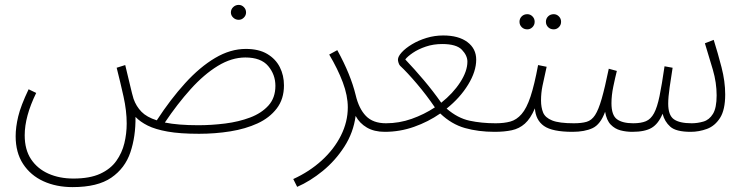

<svg xmlns="http://www.w3.org/2000/svg" viewBox="-20 -534 3060 785"><path d="M277 231Q210 231 157.5 207Q105 183 74.5 136.5Q44 90 44 23Q44 -14 54.5 -58Q65 -102 97 -169L128 -154Q81 -58 81 19Q81 78 107 117Q133 156 178 176Q223 196 280 196Q347 196 389.5 176.5Q432 157 455.5 124Q479 91 488.5 51.5Q498 12 498 -29Q498 -81 485 -139.5Q472 -198 457 -257L492 -268Q506 -211 513 -180.5Q520 -150 526 -130Q537 -99 558.5 -77Q580 -55 621 -42Q677 -128 737 -194Q797 -260 859.5 -297Q922 -334 985 -334Q1038 -334 1072.5 -313.5Q1107 -293 1124 -259.5Q1141 -226 1141 -185Q1141 -129 1111.5 -90.5Q1082 -52 1033 -29.5Q984 -7 922 3Q860 13 794 13Q716 13 665.5 4Q615 -5 584 -20.5Q553 -36 534 -56Q535 24 513 89Q491 154 435 192.5Q379 231 277 231ZM983 -299Q927 -299 870.5 -264.5Q814 -230 759.5 -169.5Q705 -109 654 -33Q708 -22 791 -22Q845 -22 900.5 -29Q956 -36 1002.5 -53.5Q1049 -71 1077.5 -102.5Q1106 -134 1106 -183Q1106 -229 1076.5 -264Q1047 -299 983 -299ZM956 -453Q943 -453 933.5 -462Q924 -471 924 -483Q924 -496 933.5 -505Q943 -514 956 -514Q968 -514 977 -505Q986 -496 986 -483Q986 -471 977 -462Q968 -453 956 -453Z M1195 230 1179 198Q1245 168 1295.5 122Q1346 76 1374 20Q1402 -36 1402 -95Q1402 -143 1381.5 -197.5Q1361 -252 1326 -311L1359 -329Q1387 -278 1405.5 -232.5Q1424 -187 1434 -146Q1447 -90 1476 -60Q1505 -30 1558 -30Q1568 -30 1572 -25Q1576 -20 1576 -13Q1576 -6 1570 -0.5Q1564 5 1553 5Q1510 5 1480 -12.5Q1450 -30 1434 -60Q1425 8 1388 65.5Q1351 123 1299.5 165Q1248 207 1195 230Z M1553 5 1558 -30Q1612 -30 1663 -48Q1714 -66 1758 -95Q1724 -145 1684.5 -191.5Q1645 -238 1616 -265Q1612 -269 1609.5 -277Q1607 -285 1607 -290Q1607 -303 1622.5 -320Q1638 -337 1664.5 -353Q1691 -369 1724 -379Q1757 -389 1792 -389Q1855 -389 1891 -362Q1927 -335 1927 -290Q1927 -242 1894 -188Q1861 -134 1806 -90Q1851 -51 1900 -40.5Q1949 -30 2006 -30Q2025 -30 2025 -13Q2025 5 2002 5Q1936 5 1881 -10.5Q1826 -26 1780 -70Q1731 -36 1673 -15.5Q1615 5 1553 5ZM1637 -291Q1675 -251 1713 -206Q1751 -161 1784 -114Q1832 -152 1861.5 -197.5Q1891 -243 1891 -282Q1891 -307 1868.5 -330.5Q1846 -354 1788 -354Q1752 -354 1721 -343.5Q1690 -333 1668 -318Q1646 -303 1637 -291Z M2244 -414Q2230 -414 2221 -423Q2212 -432 2212 -445Q2212 -458 2221 -467Q2230 -476 2244 -476Q2256 -476 2265 -467Q2274 -458 2274 -445Q2274 -432 2265 -423Q2256 -414 2244 -414ZM2136 -414Q2122 -414 2113 -423Q2104 -432 2104 -445Q2104 -458 2113 -467Q2122 -476 2136 -476Q2148 -476 2157 -467Q2166 -458 2166 -445Q2166 -432 2157 -423Q2148 -414 2136 -414ZM2002 5 2007 -30Q2041 -30 2066.5 -37Q2092 -44 2112.5 -67.5Q2133 -91 2149 -139Q2165 -187 2180 -268L2215 -261Q2204 -212 2198 -183Q2192 -154 2192 -123Q2192 -95 2200.5 -74Q2209 -53 2237.5 -41.5Q2266 -30 2326 -30Q2336 -30 2340 -25Q2344 -20 2344 -13Q2344 -6 2338.5 -0.5Q2333 5 2321 5Q2238 5 2204 -19Q2170 -43 2167 -91Q2149 -49 2126 -28.5Q2103 -8 2072.5 -1.5Q2042 5 2002 5Z M2321 5 2326 -30Q2358 -30 2378.5 -36Q2399 -42 2413 -63.5Q2427 -85 2440 -130Q2453 -175 2469 -253L2502 -244Q2495 -216 2487.5 -180Q2480 -144 2480 -112Q2480 -63 2502.5 -46.5Q2525 -30 2569 -30Q2601 -30 2621 -38.5Q2641 -47 2654 -71Q2667 -95 2676.5 -141Q2686 -187 2697 -263L2730 -257Q2724 -219 2718 -178Q2712 -137 2712 -110Q2712 -63 2735 -46.5Q2758 -30 2808 -30Q2832 -30 2856 -37Q2880 -44 2895 -68.5Q2910 -93 2910 -144Q2910 -196 2894.5 -249Q2879 -302 2862 -357L2898 -371Q2915 -317 2930 -259Q2945 -201 2945 -148Q2945 -85 2924 -52Q2903 -19 2870.5 -7Q2838 5 2804 5Q2744 5 2720.5 -16Q2697 -37 2689 -69Q2672 -28 2644.5 -11.5Q2617 5 2565 5Q2540 5 2517 -1Q2494 -7 2477 -24.5Q2460 -42 2454 -77Q2435 -25 2402.5 -10Q2370 5 2321 5Z"/></svg>

Font: Noto Sans Arabic UI SmCn XLt
Style: Regular
Weight: 200
Width: 4
Designer: Monotype Design Team, Nadine Chahine and Nizar Qandah
Foundry: Monotype Imaging Inc.
Version: Version 2.010; ttfautohint (v1.8.4.7-5d5b)